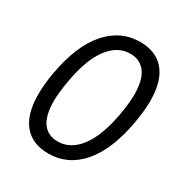

<svg xmlns="http://www.w3.org/2000/svg" viewBox="-180 -908 1000 1052"><g transform="rotate(30 320.0 -382.0)"><path d="M64 -246Q64 -309 77 -383Q111 -576 197 -674.5Q283 -773 406 -773Q506 -773 560 -709Q614 -645 614 -519Q614 -460 600 -379Q566 -187 481 -89Q396 9 273 9Q172 9 118 -55.5Q64 -120 64 -246ZM508 -380Q521 -456 521 -505Q521 -598 487 -644Q453 -690 390 -690Q310 -690 252.5 -612.5Q195 -535 169 -382Q156 -304 156 -256Q156 -165 189 -119.5Q222 -74 285 -74Q365 -74 423 -150.5Q481 -227 508 -380Z"/></g></svg>

Font: Open Sauce One
Style: Italic
Weight: 400
Italic angle: -10°
Designer: Alfredo Marco Pradil
Foundry: Creative Sauce Fz LLC
Version: Version 1.477